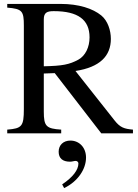

<svg xmlns="http://www.w3.org/2000/svg" viewBox="-20 -682 707 982"><path d="M308 280C377 247 420 184 420 124C420 72 385 37 340 37C304 37 280 60 280 94C280 128 301 145 338 145C349 145 359 141 367 141C375 141 381 147 381 154C381 187 353 224 298 261ZM204 -583C204 -618 221 -625 255 -625C379 -625 438 -581 438 -491C438 -441 417 -397 381 -377C335 -352 300 -345 204 -343ZM660 0V-19C616 -23 595 -29 566 -66L366 -319C491 -338 547 -396 547 -483C547 -527 531 -576 498 -603C455 -638 384 -662 289 -662H17V-643C94 -637 102 -625 102 -551V-124C102 -36 92 -25 17 -19V0H293V-19C216 -24 204 -36 204 -112V-306L260 -308L498 0Z"/></svg>

Font: XITS
Style: Regular
Weight: 400
Designer: MicroPress Inc., with final additions and corrections provided by Coen Hoffman, Elsevier (retired)
Version: Version 1.302